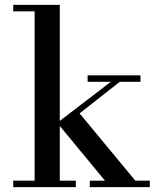

<svg xmlns="http://www.w3.org/2000/svg" viewBox="-20 -770 661 790"><path d="M34.5 0V-26.5H122.5V-723.5H34.5V-750H226V-26.5H292V0ZM349.5 0V-26.5H412L215.5 -264.5L436 -433.5H340.5V-460H558V-433.5H473L307.5 -303.5L537 -26.5H596.5V0Z"/></svg>

Font: Bodoni Moda 9pt Medium
Style: Regular
Weight: 500
Designer: Owen Earl
Foundry: indestructible type
Version: Version 2.005